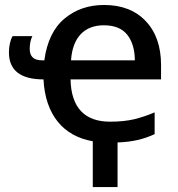

<svg xmlns="http://www.w3.org/2000/svg" viewBox="-20 -568 720 776"><path d="M355 188H455.1V7.8C515.1 5.4 558.1 -4.4 605 -25.9V-113.8C576.2 -101.6 548.3 -92.3 521.5 -85.9C494.6 -79.6 462.4 -76.2 424.8 -76.2C323.7 -76.2 267.6 -131.3 265.1 -247.1H630.9V-305.2C630.9 -379.9 610.4 -439 569.3 -482.4C528.3 -525.9 472.2 -547.9 400.9 -547.9C338.4 -547.9 285.2 -529.8 241.2 -493.2C196.8 -456.5 169.4 -399.9 159.2 -324.2H149.9C116.7 -324.2 100.1 -339.4 100.1 -370.1C100.1 -390.1 103.5 -407.2 110.8 -421.9H30.8C21.5 -406.2 16.1 -381.3 16.1 -356C16.1 -281.2 66.4 -247.1 155.8 -247.1C163.1 -102.1 237.8 -17.1 355 2.9ZM399.9 -465.8C442.4 -465.8 474.1 -453.1 494.6 -427.2C514.6 -401.4 524.9 -366.7 524.9 -324.2H267.1C273.4 -418.5 322.3 -465.8 399.9 -465.8Z"/></svg>

Font: Noto Reveo Sans
Style: Regular
Weight: 500
Designer: Monotype Design Team
Foundry: Monotype Imaging Inc.
Version: Version 2.007